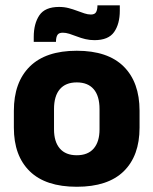

<svg xmlns="http://www.w3.org/2000/svg" viewBox="-20 -700 586 734"><path d="M273.5 14Q154.5 14 93.8 -45.2Q33 -104.5 33 -212V-276.5Q33 -385.5 94 -445.8Q155 -506 273.5 -506Q392 -506 452.8 -445.8Q513.5 -385.5 513.5 -276.5V-212Q513.5 -104.5 453 -45.2Q392.5 14 273.5 14ZM273.5 -106.5Q316 -106.5 338.2 -132.2Q360.5 -158 360.5 -205.5V-283Q360.5 -333 338.2 -359Q316 -385 273.5 -385Q231 -385 208.8 -359Q186.5 -333 186.5 -283V-205.5Q186.5 -158 208.8 -132.2Q231 -106.5 273.5 -106.5ZM341 -546.5Q323 -546.5 306.2 -550.5Q289.5 -554.5 274.2 -560.5Q259 -566.5 245.2 -570.8Q231.5 -575 220 -575Q205.5 -575 200 -567Q194.5 -559 194 -542.5V-540H109V-559Q109 -609.5 130.5 -641.5Q152 -673.5 206 -673.5Q225.5 -673.5 242.5 -669Q259.5 -664.5 274.5 -658.8Q289.5 -653 302.8 -648.8Q316 -644.5 327.5 -644.5Q341.5 -644.5 346.8 -652.8Q352 -661 352.5 -677V-679.5H438V-659Q438 -608.5 416.2 -577.5Q394.5 -546.5 341 -546.5Z"/></svg>

Font: Anek Malayalam Medium
Style: Bold
Weight: 700
Version: Version 1.003